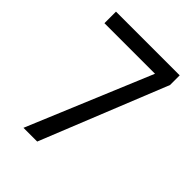

<svg xmlns="http://www.w3.org/2000/svg" viewBox="-205 -822 929 929"><g transform="rotate(45 260.0 -357.0)"><path d="M120 0H214L475 -648V-714H39V-635H385Z"/></g></svg>

Font: Noto Sans Lao Looped SemiCondensed
Style: Regular
Weight: 400
Width: 4
Designer: Mark Frömberg, Ben Mitchell
Foundry: The Fontpad Ltd
Version: Version 1.003